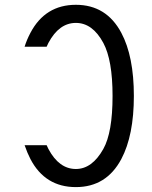

<svg xmlns="http://www.w3.org/2000/svg" viewBox="-20 -762 626 792"><path d="M81.5 -163.1Q81.5 -163.1 172.4 -163.1Q175.8 -154.8 179.7 -147.5Q223.6 -64.9 293 -64.9Q359.9 -64.9 406.2 -147.5Q444.3 -215.3 444.3 -366.2Q444.3 -514.2 406.2 -585Q361.8 -667.5 293 -667.5Q223.6 -667.5 179.7 -585Q175.8 -577.6 172.4 -569.3H81.5Q90.3 -597.7 105.5 -626.5Q166.5 -742.2 293 -742.2Q418.9 -742.2 480.5 -626.5Q532.2 -529.3 532.2 -366.2Q532.2 -203.6 480.5 -106Q418.9 9.8 293 9.8Q166 9.8 105.5 -106Q92.8 -130.4 81.5 -163.1Z"/></svg>

Font: Consola Mono
Style: Book
Weight: 400
Monospace: yes
Designer: Wojciech Kalinowski "wmk69" (wmk69@o2.pl)
Foundry: Wojciech Kalinowski "wmk69" (wmk69@o2.pl)
Version: Version 2.1.0